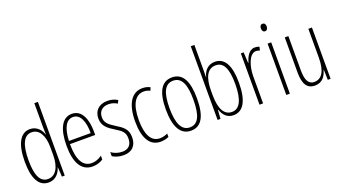

<svg xmlns="http://www.w3.org/2000/svg" viewBox="-62 -1305 3297 1860"><g transform="rotate(-20 1587.0 -375.0)"><path d="M196 10C271 10 310 -45 326 -98H328L334 0H363V-760H326V-506C326 -484 327 -463 328 -437H326C311 -487 268 -539 198 -539C101 -539 45 -441 45 -258C45 -83 96 10 196 10ZM201 -24C118 -24 84 -109 84 -258C84 -420 124 -504 203 -504C281 -504 326 -428 326 -307V-226C326 -102 281 -24 201 -24Z M631 -539C528 -539 478 -433 478 -264C478 -97 530 10 650 10C692 10 728 -3 758 -22V-61C722 -36 688 -24 652 -24C560 -24 515 -109 515 -269H775V-303C775 -425 737 -539 631 -539ZM631 -506C709 -506 741 -412 740 -301H516C522 -439 564 -506 631 -506Z M1104 -127C1104 -213 1055 -244 989 -285C925 -325 894 -352 894 -407C894 -470 935 -505 996 -505C1028 -505 1062 -495 1085 -479L1101 -510C1073 -529 1036 -539 997 -539C904 -539 858 -481 858 -408C858 -329 908 -293 975 -252C1034 -215 1066 -193 1066 -128C1066 -63 1033 -26 968 -26C926 -26 884 -41 855 -63V-21C880 -5 919 10 969 10C1058 10 1104 -43 1104 -127Z M1351 10C1378 10 1411 3 1435 -8V-43C1408 -31 1381 -24 1355 -24C1261 -24 1221 -117 1221 -259C1221 -422 1273 -504 1360 -504C1383 -504 1404 -499 1424 -488L1437 -520C1414 -532 1388 -539 1358 -539C1248 -539 1183 -440 1183 -258C1183 -91 1237 10 1351 10Z M1823 -265C1823 -437 1776 -539 1663 -539C1554 -539 1502 -444 1502 -267C1502 -84 1557 10 1664 10C1771 10 1823 -82 1823 -265ZM1540 -267C1540 -421 1576 -505 1663 -505C1753 -505 1786 -416 1786 -266C1786 -101 1748 -24 1664 -24C1579 -24 1540 -108 1540 -267Z M1976 -494V-760H1939V0H1969L1975 -91H1978C2000 -30 2038 10 2102 10C2202 10 2257 -84 2257 -269C2257 -446 2206 -539 2105 -539C2039 -539 1992 -495 1977 -428H1975C1976 -447 1976 -472 1976 -494ZM2101 -504C2184 -504 2219 -424 2219 -269C2219 -102 2175 -25 2098 -25C2024 -25 1976 -91 1976 -243V-290C1976 -419 2013 -504 2101 -504Z M2517 -537C2454 -537 2425 -471 2408 -416H2406L2400 -529H2371V0H2408V-278C2408 -381 2446 -500 2516 -500C2530 -500 2545 -495 2554 -491L2563 -527C2548 -535 2531 -537 2517 -537Z M2666 -727C2644 -727 2636 -709 2636 -688C2636 -667 2646 -650 2665 -650C2684 -650 2696 -665 2696 -689C2696 -709 2688 -727 2666 -727ZM2684 -529H2647V0H2684Z M3104 -529H3067V-233C3067 -90 3022 -25 2946 -25C2891 -25 2861 -70 2861 -174V-529H2824V-165C2824 -49 2860 10 2941 10C3020 10 3054 -47 3069 -104H3072L3075 0H3104Z"/></g></svg>

Font: Noto Sans Armenian ExtraCondensed ExtraLight
Style: Regular
Weight: 200
Width: 2
Designer: Monotype Design Team
Foundry: Monotype Imaging Inc.
Version: Version 2.008